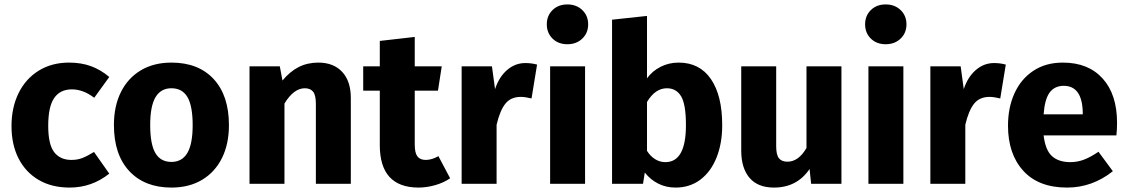

<svg xmlns="http://www.w3.org/2000/svg" viewBox="-20 -831 5099 868"><path d="M474 -483 406 -389Q356 -427 305 -427Q252 -427 225 -388Q198 -349 198 -262Q198 -178 225 -143Q252 -108 303 -108Q330 -108 352 -116.5Q374 -125 405 -144L474 -46Q395 17 295 17Q214 17 155 -17.5Q96 -52 64 -114.5Q32 -177 32 -261Q32 -345 64 -410Q96 -475 155 -511.5Q214 -548 292 -548Q347 -548 391 -532Q435 -516 474 -483Z M1015 -265Q1015 -180 983.5 -116.5Q952 -53 893.5 -18Q835 17 755 17Q634 17 564.5 -57.5Q495 -132 495 -266Q495 -351 526.5 -414.5Q558 -478 616.5 -513Q675 -548 755 -548Q877 -548 946 -473.5Q1015 -399 1015 -265ZM659 -266Q659 -179 682.5 -139Q706 -99 755 -99Q803 -99 827 -139.5Q851 -180 851 -265Q851 -352 827.5 -392Q804 -432 755 -432Q707 -432 683 -391.5Q659 -351 659 -266Z M1566 -388V0H1408V-361Q1408 -401 1395.5 -416.5Q1383 -432 1358 -432Q1308 -432 1266 -363V0H1108V-531H1245L1257 -467Q1291 -508 1330.5 -528Q1370 -548 1419 -548Q1488 -548 1527 -506Q1566 -464 1566 -388Z M2015 -25Q1986 -5 1947.5 6Q1909 17 1871 17Q1697 16 1697 -175V-421H1622V-531H1697V-646L1855 -664V-531H1977L1960 -421H1855V-177Q1855 -140 1867 -124Q1879 -108 1905 -108Q1932 -108 1962 -125Z M2408 -539 2383 -386Q2353 -393 2335 -393Q2289 -393 2264.5 -362Q2240 -331 2225 -267V0H2067V-531H2204L2218 -428Q2236 -483 2272.5 -514.5Q2309 -546 2355 -546Q2383 -546 2408 -539Z M2625 0H2467V-531H2625ZM2639 -721Q2639 -682 2612.5 -656.5Q2586 -631 2545 -631Q2504 -631 2478 -656.5Q2452 -682 2452 -721Q2452 -760 2478 -785.5Q2504 -811 2545 -811Q2586 -811 2612.5 -785.5Q2639 -760 2639 -721Z M3245 -265Q3245 -183 3219.5 -119Q3194 -55 3146.5 -19Q3099 17 3034 17Q2991 17 2955.5 -1Q2920 -19 2895 -51L2887 0H2747V-742L2905 -759V-477Q2929 -510 2966.5 -529Q3004 -548 3048 -548Q3143 -548 3194 -473.5Q3245 -399 3245 -265ZM3081 -265Q3081 -360 3059 -396Q3037 -432 2995 -432Q2942 -432 2905 -370V-149Q2920 -125 2941.5 -111.5Q2963 -98 2988 -98Q3081 -98 3081 -265Z M3784 0H3647L3640 -67Q3583 17 3479 17Q3406 17 3368.5 -27Q3331 -71 3331 -150V-531H3489V-170Q3489 -131 3501.5 -115.5Q3514 -100 3540 -100Q3590 -100 3626 -162V-531H3784Z M4064 0H3906V-531H4064ZM4078 -721Q4078 -682 4051.5 -656.5Q4025 -631 3984 -631Q3943 -631 3917 -656.5Q3891 -682 3891 -721Q3891 -760 3917 -785.5Q3943 -811 3984 -811Q4025 -811 4051.5 -785.5Q4078 -760 4078 -721Z M4527 -539 4502 -386Q4472 -393 4454 -393Q4408 -393 4383.5 -362Q4359 -331 4344 -267V0H4186V-531H4323L4337 -428Q4355 -483 4391.5 -514.5Q4428 -546 4474 -546Q4502 -546 4527 -539Z M5027 -219H4698Q4706 -152 4736 -125Q4766 -98 4819 -98Q4851 -98 4881 -109.5Q4911 -121 4946 -145L5011 -57Q4918 17 4804 17Q4675 17 4606 -59Q4537 -135 4537 -263Q4537 -344 4566 -408.5Q4595 -473 4651 -510.5Q4707 -548 4785 -548Q4900 -548 4965 -476Q5030 -404 5030 -276Q5030 -243 5027 -219ZM4875 -321Q4873 -443 4789 -443Q4748 -443 4725.5 -413Q4703 -383 4698 -314H4875Z"/></svg>

Font: Statis Sans
Style: Bold
Weight: 700
Designer: bBox Type GmbH
Foundry: bBox Type GmbH
Version: Version 1.000